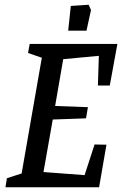

<svg xmlns="http://www.w3.org/2000/svg" viewBox="-20 -788 514 808"><path d="M392 -428 396 -553 246 -539 212 -342 350 -337 342 -290 202 -285 163 -64 336 -51 378 -180 428 -179 397 0H3L9 -38L71 -58L156 -545L98 -565L105 -603H474L442 -428ZM278 -763 353 -768 363 -746 344 -659H267Z"/></svg>

Font: Grenze
Style: Italic
Weight: 400
Italic angle: -10°
Designer: Renata Polastri
Foundry: Omnibus-Type
Version: Version 1.002; ttfautohint (v1.8)